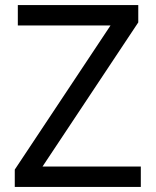

<svg xmlns="http://www.w3.org/2000/svg" viewBox="-20 -734 612 754"><path d="M533 0H38V-68L414 -634H50V-714H523V-646L147 -80H533Z"/></svg>

Font: Noto Sans Tifinagh Air
Style: Regular
Weight: 400
Designer: JamraPatel
Foundry: JamraPatel LLC
Version: Version 2.006; ttfautohint (v1.8.4.7-5d5b)